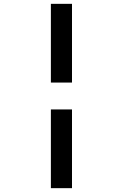

<svg xmlns="http://www.w3.org/2000/svg" viewBox="-20 -810 640 1000"><path d="M245 170H355V-240H245ZM245 -380H355V-790H245Z"/></svg>

Font: CommitMono
Style: 700Regular
Weight: 700
Monospace: yes
Designer: Eigil Nikolajsen
Foundry: Eigil Nikolajsen
Version: Version 1.143